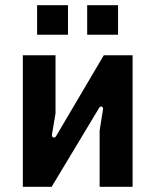

<svg xmlns="http://www.w3.org/2000/svg" viewBox="-20 -720 599 740"><path d="M68 0H179L362 -304C369 -315 379 -308 377 -298L364 -217V0H491V-507H380L196 -195C190 -185 179 -191 180 -200L194 -283V-507H68ZM316 -586H435V-700H316ZM123 -586H242V-700H123Z"/></svg>

Font: Finlandica SemiBold
Style: Regular
Weight: 600
Designer: Niklas Ekholm, Juho Hiilivirta, Jaakko Suomalainen
Foundry: Helsinki Type Studio
Version: Version 2.000;Glyphs 3.2 (3202)